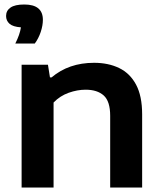

<svg xmlns="http://www.w3.org/2000/svg" viewBox="-20 -833 722 853"><path d="M76 0V-545.5H193L202 -489H209Q285.5 -554 398 -554Q461 -554 509.2 -530.8Q557.5 -507.5 584.5 -457Q611.5 -406.5 611.5 -325V0H469.5V-318.5Q469.5 -383 440.8 -408.8Q412 -434.5 360.5 -434.5Q323.5 -434.5 285 -420.8Q246.5 -407 218 -377.5V0ZM48 -639.5Q68.5 -680.5 73 -711.5Q37.5 -714 22.2 -727.5Q7 -741 7 -762Q7 -785.5 26.5 -799.2Q46 -813 88 -813Q170.5 -813 170.5 -745Q170.5 -720 161 -691.2Q151.5 -662.5 134.5 -639.5Z"/></svg>

Font: Encode Sans Expanded Expanded SemiBold
Style: Regular
Weight: 600
Width: 7
Designer: Multiple Designers
Foundry: Impallari Type
Version: Version 3.000; ttfautohint (v1.8.3) -l 8 -r 50 -G 200 -x 14 